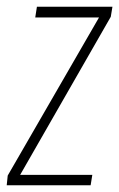

<svg xmlns="http://www.w3.org/2000/svg" viewBox="-32 -552 355 572"><path d="M-12 0 -9 -29 263 -500H73L78 -532H303L298 -502L28 -31H243L238 0Z"/></svg>

Font: Georama Condensed ExtraLight
Style: Italic
Weight: 200
Width: 3
Italic angle: -9°
Designer: Jean-Baptiste Levee
Foundry: Production Type
Version: Version 1.000